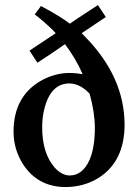

<svg xmlns="http://www.w3.org/2000/svg" viewBox="-20 -737 552 769"><path d="M34.2 -209Q34.2 -350.1 143.1 -413.1Q198.7 -444.8 259.8 -444.8Q283.2 -444.8 311 -439.9Q282.7 -504.4 240.2 -560.1Q189.9 -524.4 129.9 -485.8L98.1 -534.2L203.1 -604Q193.8 -613.3 189.9 -618.2Q145.5 -660.2 119.1 -679.2L144 -712.9Q224.6 -669.9 259.8 -642.1Q280.8 -657.2 332 -690.4Q360.8 -709.5 372.1 -716.8L403.8 -668.9L307.1 -604L321.8 -588.9Q478 -429.2 479 -238.8Q479 -90.3 374.5 -24.4Q316.4 11.7 243.2 12.2Q130.9 12.2 71.3 -80.6Q34.7 -139.2 34.2 -209ZM258.8 -34.2Q311 -34.2 338.9 -97.2Q359.9 -146.5 359.9 -225.1Q359.9 -286.1 338.9 -361.8Q300.8 -402.3 257.8 -402.8Q185.1 -402.8 158.7 -305.7Q148.9 -268.1 148.9 -227.1Q148.9 -122.1 200.2 -64.5Q228 -34.7 258.8 -34.2Z"/></svg>

Font: Linux Libertine O
Style: Semibold
Weight: 700
Designer: Philipp H. Poll
Foundry: Philipp H. Poll
Version: Version 5.0.0